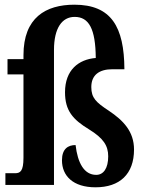

<svg xmlns="http://www.w3.org/2000/svg" viewBox="-20 -788 623 818"><path d="M387 10C490 10 551 -46 551 -151C551 -228 505 -275 444 -316C389 -352 369 -371 369 -417C369 -468 402 -493 459 -493H510C509 -674 454 -768 297 -768C175 -768 80 -713 80 -553V-536H12V-471H80V-116C80 -58 66 -50 44 -50H3V0H210V-575C210 -668 244 -716 298 -716C359 -716 387 -665 388 -541C315 -535 257 -490 257 -395C257 -317 290 -279 359 -237C421 -199 441 -167 441 -122C441 -71 421 -43 390 -43C338 -43 311 -94 302 -170C270 -170 244 -154 244 -105C244 -39 291 10 387 10Z"/></svg>

Font: Noto Serif Devanagari ExtraCondensed
Style: Bold
Weight: 700
Width: 2
Designer: Universal Thirst, Indian Type Foundry and the Monotype Design Team
Foundry: Monotype Imaging Inc.
Version: Version 2.004